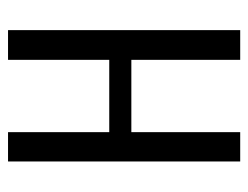

<svg xmlns="http://www.w3.org/2000/svg" viewBox="-90 -528 618 478"><g transform="rotate(-90 219.0 -289.0)"><path d="M56 0V-578H129V-326H309V-578H383V0H309V-271H129V0Z"/></g></svg>

Font: Oswald Light
Style: Regular
Weight: 300
Designer: Vernon Adams
Foundry: Vernon Adams
Version: Version 4.103;gftools[0.9.33.dev8+g029e19f]